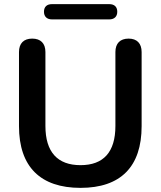

<svg xmlns="http://www.w3.org/2000/svg" viewBox="-20 -900 778 930"><path d="M509 -806C534 -806 548 -820 548 -843C548 -867 534 -880 509 -880H232C207 -880 193 -867 193 -843C193 -820 207 -806 232 -806ZM370 10C564 10 666 -92 666 -289V-648C666 -690 643 -713 603 -713C562 -713 539 -690 539 -648V-290C539 -163 481 -100 370 -100C259 -100 200 -163 200 -290V-648C200 -690 177 -713 136 -713C95 -713 72 -690 72 -648V-289C72 -92 176 10 370 10Z"/></svg>

Font: Nunito
Style: Bold
Weight: 700
Designer: Vernon Adams
Foundry: Vernon Adams
Version: Version 3.602